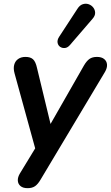

<svg xmlns="http://www.w3.org/2000/svg" viewBox="-20 -794 579 1002"><path d="M124 188Q100 188 87 177Q74 166 73 148.5Q72 131 84 111L179 -45L171 7L56 -411Q49 -436 54 -455.5Q59 -475 74.5 -486Q90 -497 113 -497Q139 -497 152.5 -484.5Q166 -472 173 -440L253 -109H222L418 -452Q432 -476 447 -486.5Q462 -497 486 -497Q510 -497 523.5 -486Q537 -475 538.5 -457.5Q540 -440 528 -419L192 143Q178 167 163 177.5Q148 188 124 188ZM345 -559Q333 -545 319 -543.5Q305 -542 294 -549.5Q283 -557 280.5 -571Q278 -585 288 -601L384 -748Q396 -767 412 -772Q428 -777 442.5 -772Q457 -767 466.5 -755Q476 -743 476.5 -727.5Q477 -712 463 -696Z"/></svg>

Font: Nunito ExtraLight
Style: Italic
Weight: 200
Italic angle: -9°
Designer: Vernon Adams
Foundry: Vernon Adams
Version: Version 3.602